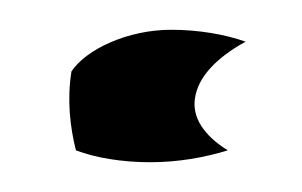

<svg xmlns="http://www.w3.org/2000/svg" viewBox="-20 -109 203 129"><path d="M28 -61C25 -42 27 -24 31 -8C44 -3 62 0 81 0C99 0 117 -3 133 -8C117 -18 109 -30 111 -43C113 -57 125 -70 145 -81C131 -86 113 -89 95 -89C66 -89 38 -76 28 -61Z"/></svg>

Font: Rabbid Highway Sign II Hop
Style: Obl
Weight: 400
Foundry: Cannot Into Space Fonts
Version: Version 0.277